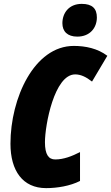

<svg xmlns="http://www.w3.org/2000/svg" viewBox="-20 -961 574 991"><path d="M379 -772C445 -772 480 -818 480 -871C480 -917 456 -941 402 -941C335 -941 302 -893 302 -841C302 -799 328 -772 379 -772ZM218 10C275 10 342 -1 393 -27V-176C352 -155 309 -138 265 -138C231 -138 212 -163 212 -227C212 -314 260 -577 368 -577C396 -577 423 -565 455 -540L534 -673C484 -711 421 -724 361 -724C157 -724 34 -455 34 -219C34 -80 97 10 218 10Z"/></svg>

Font: Noto Sans UI Condensed Black
Style: Italic
Weight: 900
Width: 3
Italic angle: -192°
Designer: Monotype Design Team
Foundry: Monotype Imaging Inc.
Version: Version 1.901